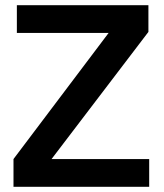

<svg xmlns="http://www.w3.org/2000/svg" viewBox="-20 -720 631 740"><path d="M32 0V-107L428 -632L447 -593H45V-700H552V-597L149 -68L132 -107H555V0Z"/></svg>

Font: SUSE Thin SemiBold
Style: Regular
Weight: 600
Version: Version 1.000